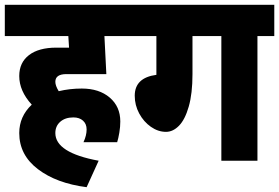

<svg xmlns="http://www.w3.org/2000/svg" viewBox="-30 -668 1160 798"><path d="M-10 -648H520V-518H404L412 -360H246Q200 -360 200 -328Q200 -312 214 -289Q260 -300 310 -300Q382 -300 426 -262.5Q470 -225 470 -163Q470 -141 466 -117Q462 -93 457 -77H317Q330 -105 330 -130Q330 -153 315 -166.5Q300 -180 275 -180Q241 -180 220.5 -162Q200 -144 200 -115Q200 -33 380 0L330 110Q205 94 127.5 35Q50 -24 50 -115Q50 -184 102 -233Q50 -290 50 -352Q50 -408 90.5 -439Q131 -470 204 -470H257L254 -518H-10Z M1110 -518H1040V0H890V-518H770V-360Q770 -279 754.5 -225Q739 -171 714 -145.5Q689 -120 660 -120Q627 -120 597 -141Q567 -162 548.5 -196.5Q530 -231 530 -270Q530 -345 620 -357V-518H500V-648H1110Z"/></svg>

Font: Madhuban Bold
Style: Regular
Weight: 700
Designer: jaikishan Patel
Foundry: MagicType
Version: Version 1.000